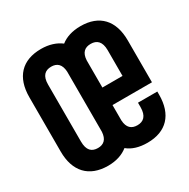

<svg xmlns="http://www.w3.org/2000/svg" viewBox="-136 -692 811 826"><g transform="rotate(-30 269.5 -279.0)"><path d="M172 -569C77 -569 25 -513 25 -414V-144C25 -46 77 11 172 11C212 11 245 0 270 -20C294 0 327 10 368 10C462 10 514 -46 514 -144V-160H418V-138C418 -94 398 -77 368 -77C339 -77 320 -92 318 -130C318 -135 318 -139 318 -144V-206H514V-414C514 -513 462 -569 368 -569C327 -569 294 -558 270 -539C245 -558 212 -569 172 -569ZM221 -130C219 -92 200 -77 172 -77C141 -77 122 -94 122 -138V-421C122 -464 141 -481 172 -481C200 -481 219 -466 221 -428C221 -424 221 -419 221 -414V-144C221 -139 221 -135 221 -130ZM318 -293V-414C318 -419 318 -424 318 -428C320 -466 339 -481 368 -481C398 -481 418 -464 418 -421V-293Z"/></g></svg>

Font: Modon Arabic
Style: Bold
Weight: 700
Designer: Ahmedzaza
Foundry: Ahmedzaza
Version: Version 2.010